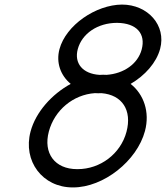

<svg xmlns="http://www.w3.org/2000/svg" viewBox="-20 -800 726 840"><path d="M113.8 -225C79 -95 166.1 20 298.1 20C298.7 20 299.3 20 299.8 20C433.2 20 579.2 -96 614.2 -226.6C636.6 -310.2 608.7 -387.9 551.4 -432.9C614.4 -469.6 664.3 -525.6 680.6 -586.4C708.1 -688.9 627 -780 513.5 -780C399.2 -779 268.4 -690 240.2 -585C224.2 -525.2 245.7 -469.1 289.4 -433C206.9 -388 136.6 -310 113.8 -225ZM320.2 -585C338.5 -653 407.1 -700 492.1 -700C577.9 -699 618.4 -652.6 599.8 -583.2C583.2 -521.2 522.3 -477.6 446 -472.5C441.1 -472.8 436.2 -473 431.2 -473C426.1 -473 420.9 -472.8 415.7 -472.4C341.5 -477 303.7 -523.1 320.2 -585ZM424.1 -392.4C514.6 -385 558.6 -317.6 533.3 -223C507.6 -127.1 418.9 -60 319.6 -60C318.9 -60 318.2 -60 317.5 -60C219.6 -60 168.2 -129.7 193.8 -225C218.8 -318.2 300.2 -386 395 -392.5C399.7 -392.2 404.6 -392 409.5 -392C414.4 -392 419.2 -392.1 424.1 -392.4Z"/></svg>

Font: Nordica Advanced
Style: RegularObl
Weight: 300
Version: Version 1.07